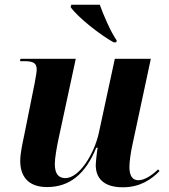

<svg xmlns="http://www.w3.org/2000/svg" viewBox="-20 -786 717 816"><path d="M463 -606H474L476 -614C450 -651 419 -724 404 -766H283L280 -756C310 -713 405 -638 463 -606ZM502 10C577 10 625 -25 658 -59L652 -66C627 -42 595 -20 568 -20C543 -20 530 -39 530 -76C530 -99 536 -140 542 -167L621 -536H468L400 -221C380 -130 316 -29 258 -29C226 -29 213 -51 213 -89C213 -114 221 -160 229 -197L302 -536H67L65 -526H83C121 -526 136 -518 136 -491C136 -480 132 -458 127 -431L83 -212C76 -178 66 -135 66 -102C66 -43 94 9 180 9C276 9 343 -46 389 -158H395C392 -143 387 -97 387 -84C387 -33 416 10 502 10Z"/></svg>

Font: Noto Serif Display
Style: Bold Italic
Weight: 700
Italic angle: -12°
Designer: Monotype Design Team
Foundry: Monotype Imaging Inc.
Version: Version 2.009